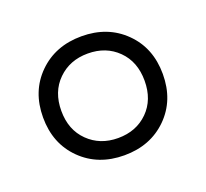

<svg xmlns="http://www.w3.org/2000/svg" viewBox="-66 -802 488 455"><g transform="rotate(-20 178.0 -575.0)"><path d="M178 -725Q244 -725 286.5 -683Q329 -641 329 -575Q329 -509 286.5 -467Q244 -425 178 -425Q112 -425 69.5 -467Q27 -509 27 -575Q27 -641 69.5 -683Q112 -725 178 -725ZM178 -468.5Q224 -468.5 253.5 -497.8Q283 -527 283 -575Q283 -623 253.5 -652.2Q224 -681.5 178 -681.5Q132.5 -681.5 102.8 -652.2Q73 -623 73 -575Q73 -527 102.8 -497.8Q132.5 -468.5 178 -468.5Z"/></g></svg>

Font: Newsreader Display ExtraBold
Style: Regular
Weight: 800
Designer: Hugues Gentile
Foundry: Production Type
Version: Version 1.001